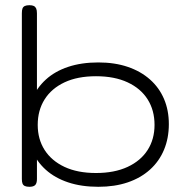

<svg xmlns="http://www.w3.org/2000/svg" viewBox="-20 -707 724 738"><path d="M358 11Q293 11 242 -6Q191 -23 156 -54.5Q121 -86 102.5 -129.5Q84 -173 84 -227Q84 -281 102.5 -325Q121 -369 156 -401Q191 -433 242 -450Q293 -467 358 -467Q421 -467 471 -450Q521 -433 556.5 -401.5Q592 -370 610.5 -326.5Q629 -283 629 -230Q629 -176 610.5 -131.5Q592 -87 556.5 -55Q521 -23 471 -6Q421 11 358 11ZM349 -42Q420 -42 470.5 -65.5Q521 -89 547.5 -130.5Q574 -172 574 -227Q574 -283 547.5 -325Q521 -367 470.5 -390.5Q420 -414 349 -414Q278 -414 228 -390.5Q178 -367 151.5 -325Q125 -283 125 -227Q125 -172 151.5 -130.5Q178 -89 228 -65.5Q278 -42 349 -42ZM93 11Q82 11 75.5 8Q69 5 66.5 -1.5Q64 -8 64 -19V-656Q64 -668 66.5 -674.5Q69 -681 75.5 -684Q82 -687 93 -687Q104 -687 110 -684Q116 -681 119 -674.5Q122 -668 122 -656V-19Q122 -3 115.5 4Q109 11 93 11Z"/></svg>

Font: Fredoka SemiExpanded Light
Style: Regular
Weight: 300
Width: 6
Designer: Ben Nathan
Foundry: Milena B. Brandão, Ben Nathan
Version: Version 2.001